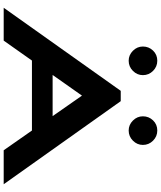

<svg xmlns="http://www.w3.org/2000/svg" viewBox="64 -936 872 1040"><g transform="rotate(90 500.0 -416.0)"><path d="M794 0 687 -153H308L200 0H22L472 -634H528L978 0ZM498 -424 386 -265H609ZM309 -677Q278 -677 255 -700Q232 -723 232 -754Q232 -786 254 -809Q276 -832 309 -832Q341 -832 364 -809Q387 -786 387 -754Q387 -723 364 -700Q341 -677 309 -677ZM687 -677Q656 -677 633 -700Q610 -723 610 -754Q610 -786 632 -809Q654 -832 687 -832Q719 -832 742 -809Q765 -786 765 -754Q765 -723 742 -700Q719 -677 687 -677Z"/></g></svg>

Font: Inconsolata UltraExpanded Black
Style: Regular
Weight: 900
Width: 9
Monospace: yes
Designer: Raph Levien, Cyreal, Brenton Simpson
Foundry: Raph Levien, Cyreal, Google
Version: Version 3.001; ttfautohint (v1.8.2.53-6de2)